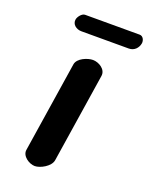

<svg xmlns="http://www.w3.org/2000/svg" viewBox="-133 -764 654 836"><g transform="rotate(20 194.5 -346.0)"><path d="M214 -520C190 -520 145 -503 140 -473L75 -53C70 -23 107 1 133 1C158 1 203 -23 208 -53L272 -467C277 -499 241 -520 214 -520ZM82 -660C78 -636 100 -620 123 -620H343C368 -620 385 -638 389 -661C391 -675 383 -693 367 -693H114C99 -693 84 -672 82 -660Z"/></g></svg>

Font: Asimov Print
Style: Regular
Weight: 500
Designer: Google
Version: Version 2.000980: 2014